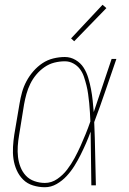

<svg xmlns="http://www.w3.org/2000/svg" viewBox="-20 -777 540 805"><path d="M168 8Q143 8 118.5 0.5Q94 -7 77 -24Q60 -41 50 -63.5Q40 -86 36.5 -110.5Q33 -135 34.5 -161Q36 -187 40 -213L62 -343Q66 -367 72.5 -390.5Q79 -414 91 -436.5Q103 -459 120 -478.5Q137 -498 158 -512Q179 -526 203.5 -532Q228 -538 252 -538Q276 -538 297 -525.5Q318 -513 330.5 -493.5Q343 -474 350 -450.5Q357 -427 361.5 -403.5Q366 -380 368.5 -356Q371 -332 373 -307Q392 -363 410.5 -418.5Q429 -474 448 -530H468Q445 -464 422.5 -397.5Q400 -331 375 -265Q378 -199 379 -132.5Q380 -66 382 0H363Q362 -56 361.5 -112.5Q361 -169 360 -225Q351 -200 340.5 -176Q330 -152 318 -128Q306 -104 292 -81.5Q278 -59 259.5 -39Q241 -19 217.5 -5.5Q194 8 168 8ZM168 -10Q196 -10 220 -26.5Q244 -43 261.5 -66Q279 -89 292.5 -114Q306 -139 317.5 -164.5Q329 -190 339.5 -216Q350 -242 359 -268Q358 -287 357 -306.5Q356 -326 354 -345Q352 -364 349.5 -382.5Q347 -401 342.5 -419Q338 -437 332 -455Q326 -473 315 -487.5Q304 -502 287.5 -511Q271 -520 252 -520Q230 -520 208 -514.5Q186 -509 166.5 -495.5Q147 -482 132 -464Q117 -446 107 -425.5Q97 -405 91 -383.5Q85 -362 81 -340L60 -210Q56 -187 54.5 -164Q53 -141 55.5 -119Q58 -97 66 -76.5Q74 -56 88.5 -40.5Q103 -25 124.5 -17.5Q146 -10 168 -10ZM291 -604 278 -616 410 -757 426 -743Z"/></svg>

Font: Iosevka Curly Slab ThObl
Style: Regular
Weight: 100
Italic angle: -9°
Monospace: yes
Designer: Belleve Invis
Foundry: Belleve Invis
Version: Version 11.0.0; ttfautohint (v1.8.3)